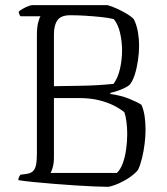

<svg xmlns="http://www.w3.org/2000/svg" viewBox="-20 -724 646 744"><path d="M400 0Q380 0 346.5 -1.5Q313 -3 272.5 -5.5Q232 -8 190 -11.5Q148 -15 111.5 -18.5Q75 -22 51 -26Q51 -33 54 -38.5Q57 -44 59 -47L82 -50Q98 -52 107 -60Q116 -68 119.5 -84.5Q123 -101 123 -130V-587Q123 -619 128 -637.5Q133 -656 137 -661H60Q57 -663 54.5 -669.5Q52 -676 52 -678Q56 -683 66.5 -689Q77 -695 88 -699.5Q99 -704 104 -704H397Q412 -700 432 -691Q452 -682 470.5 -671Q489 -660 499 -649Q510 -626 514.5 -599.5Q519 -573 519 -548Q519 -519 514.5 -489Q510 -459 502 -434Q494 -409 482 -395Q469 -385 449 -377Q429 -369 408 -364L407 -360Q450 -354 482.5 -340.5Q515 -327 528 -318Q537 -298 540.5 -273Q544 -248 544 -221Q544 -196 540.5 -167.5Q537 -139 530.5 -112Q524 -85 515 -66Q505 -53 485.5 -39Q466 -25 443 -14.5Q420 -4 400 0ZM176 -54H433Q447 -67 456 -92Q465 -117 469 -147Q473 -177 473 -205Q473 -229 470 -252Q467 -275 462 -289Q445 -303 420 -315.5Q395 -328 362 -336Q329 -344 287 -344H189V-114Q189 -92 184.5 -76Q180 -60 176 -54ZM189 -390Q244 -391 284.5 -391.5Q325 -392 357.5 -394Q390 -396 420 -399Q437 -422 445 -457.5Q453 -493 453 -529Q453 -562 445.5 -595.5Q438 -629 421 -650Q401 -655 372 -658Q343 -661 312 -663Q281 -665 253 -665Q216 -665 202.5 -645.5Q189 -626 189 -592Z"/></svg>

Font: Texturina Medium 12pt Thin
Style: Regular
Weight: 250
Version: Version 1.002